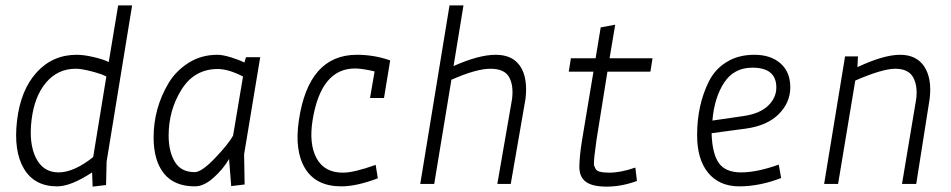

<svg xmlns="http://www.w3.org/2000/svg" viewBox="-20 -685 3540 715"><path d="M472 -665 377 -83 375 4 325 10 323 -43Q244 9 193 9Q108 9 69 -57Q30 -123 43.5 -236.5Q57 -350 116.5 -415.5Q176 -481 266 -481Q292 -481 328.5 -472.5Q365 -464 385 -454L420 -665ZM327 -100 376 -400Q360 -409 322 -419Q284 -429 262 -429Q195 -429 151.5 -377.5Q108 -326 97.5 -238Q87 -150 114 -96.5Q141 -43 198 -43Q255 -43 327 -100Z M705 -44Q731 -44 781 -96.5Q831 -149 848 -180L885 -400Q831 -428 791 -428Q704 -428 656 -351.5Q608 -275 608 -180Q608 -121 631 -82.5Q654 -44 705 -44ZM706 9Q629 9 590.5 -39Q552 -87 552 -173Q552 -282 608 -376Q636 -422 683 -451.5Q730 -481 790 -481Q809 -481 840 -471.5Q871 -462 890 -452L896 -472H949L889 -110L891 2L841 8L833 -93Q811 -55 775 -23Q739 9 706 9Z M1358 -320 1375 -419Q1329 -430 1302 -430Q1175 -430 1144 -237Q1130 -149 1159 -95.5Q1188 -42 1257 -42Q1298 -42 1379 -71L1387 -21Q1308 9 1251 9Q1158 9 1117 -56.5Q1076 -122 1093 -237Q1129 -481 1309 -481Q1374 -481 1433 -460L1410 -320Z M1661 -388 1597 0H1545L1654 -665H1706L1669 -439Q1763 -481 1826 -481Q1889 -481 1917.5 -438Q1946 -395 1937 -317L1882 0H1832L1887 -317Q1893 -368 1875.5 -398.5Q1858 -429 1806 -429Q1754 -429 1661 -388Z M2147 -160 2190 -418H2098L2106 -468H2198L2217 -583L2271 -593L2250 -468H2410L2402 -418H2242L2201 -162Q2200 -150 2197 -130.5Q2194 -111 2193.5 -103.5Q2193 -96 2192 -83.5Q2191 -71 2193 -67L2198 -56Q2205 -42 2248.5 -42Q2292 -42 2346 -61L2352 -11Q2294 10 2239.5 10Q2185 10 2161 -8.5Q2137 -27 2137.5 -65Q2138 -103 2147 -160Z M2686 -454Q2729 -481 2789.5 -481Q2850 -481 2886.5 -449Q2923 -417 2923 -360Q2923 -303 2880 -260Q2837 -217 2757 -206L2630 -189Q2632 -114 2656.5 -78.5Q2681 -43 2740 -43Q2799 -43 2880 -72L2889 -22Q2808 9 2733.5 9Q2659 9 2617.5 -41Q2576 -91 2576 -182Q2576 -294 2620 -382Q2643 -428 2686 -454ZM2633 -236 2750 -253Q2810 -262 2840.5 -291.5Q2871 -321 2871 -359Q2871 -433 2782 -433Q2713 -433 2676.5 -377Q2640 -321 2633 -236Z M3175 -475 3173 -435Q3271 -481 3332 -481Q3393 -481 3422 -437Q3451 -393 3442 -317L3392 0H3339L3392 -317Q3398 -366 3380 -398Q3362 -429 3314 -429Q3266 -429 3165 -385L3101 0H3049L3127 -475Z"/></svg>

Font: Lekton
Style: Italic
Weight: 400
Italic angle: -9.3°
Designer: Paolo Mazzetti, Luciano Perondi, Raffaele Flato, Elena Papassissa, Emilio Macchia, Michela Povoleri, Tobias Seemiller, R
Version: Version 3.000